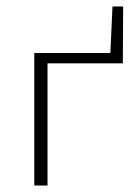

<svg xmlns="http://www.w3.org/2000/svg" viewBox="-20 -574 424 594"><path d="M86 0V-410H127V0ZM107 -378V-410H357L360 -378ZM320 -378 328 -554H361L360 -378Z"/></svg>

Font: Ysabeau Infant ExtraLight
Style: Regular
Weight: 250
Designer: Christian Thalmann (Catharsis Fonts)
Version: Version 2.001;gftools[0.9.30]; featfreeze: ss01,ss02,lnum